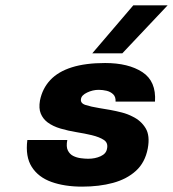

<svg xmlns="http://www.w3.org/2000/svg" viewBox="-20 -686 645 716"><path d="M286 10Q221 10 172 -7.5Q123 -25 98.5 -63.5Q74 -102 82 -164H231Q226 -139 233 -125Q240 -111 253 -104.5Q266 -98 281.5 -96Q297 -94 309 -94Q335 -94 355.5 -103.5Q376 -113 379 -131Q384 -153 367.5 -164Q351 -175 322 -182Q297 -188 266 -193Q235 -198 206 -206.5Q177 -215 157 -230Q140 -243 132 -262.5Q124 -282 129 -311Q138 -356 167.5 -387.5Q197 -419 248 -435Q299 -451 372 -451Q459 -451 511 -417Q563 -383 558 -307H411Q412 -325 402 -334.5Q392 -344 377.5 -347.5Q363 -351 348 -351Q326 -351 305 -341Q284 -331 282 -317Q279 -301 299 -294.5Q319 -288 350 -283Q370 -280 391.5 -276Q413 -272 434.5 -266.5Q456 -261 475 -251Q506 -236 523 -208Q540 -180 531 -132Q521 -80 487 -49Q453 -18 401.5 -4Q350 10 286 10ZM324 -487 477 -666H605L436 -487Z"/></svg>

Font: Teachers
Style: Italic
Weight: 400
Italic angle: -11°
Designer: Alfredo Marco Pradil, Chank Diesel
Version: Version 1.001